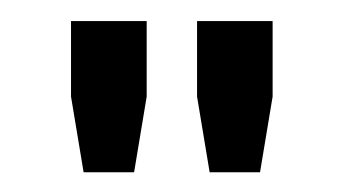

<svg xmlns="http://www.w3.org/2000/svg" viewBox="-20 -704 333 186"><path d="M122.1 -683.6V-610.4L109.9 -537.1H61L48.8 -610.4V-683.6ZM244.1 -683.6V-610.4L231.9 -537.1H183.1L170.9 -610.4V-683.6Z"/></svg>

Font: Saniretro
Style: Regular
Weight: 400
Designer: Jayvee D. Enaguas (Grand Chaos)
Version: Version 1.0 - 6/10/2013